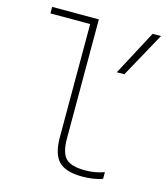

<svg xmlns="http://www.w3.org/2000/svg" viewBox="-111 -815 787 910"><g transform="rotate(15 283.0 -360.0)"><path d="M377 10Q296 10 261.5 -25Q227 -60 227 -142V-698H32V-730H261V-146Q261 -76 287.5 -49Q314 -22 382 -22Q409 -22 431.5 -26Q454 -30 476 -38V-5Q452 3 428 6.5Q404 10 377 10ZM445 -510H408L525 -730H566Z"/></g></svg>

Font: M PLUS Code Latin SemiExpanded ExtraLight
Style: Regular
Weight: 250
Width: 6
Designer: Coji Morishita
Foundry: UNDERFOREST DESIGN
Version: Version 1.002; ttfautohint (v1.8.3)